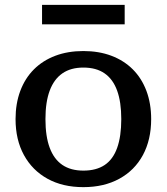

<svg xmlns="http://www.w3.org/2000/svg" viewBox="-20 -758 686 790"><path d="M602 -268Q602 -183 568 -120Q534 -57 471 -22.5Q408 12 323 12Q238 12 175.5 -22.5Q113 -57 78.5 -120Q44 -183 44 -268Q44 -332 63.5 -384Q83 -436 119.5 -472.5Q156 -509 207.5 -528.5Q259 -548 323 -548Q387 -548 438.5 -528.5Q490 -509 526.5 -472.5Q563 -436 582.5 -384Q602 -332 602 -268ZM167 -268Q167 -197 184.5 -150Q202 -103 236.5 -79.5Q271 -56 323 -56Q376 -56 410.5 -79Q445 -102 462 -149.5Q479 -197 479 -268Q479 -338 462 -385Q445 -432 410.5 -456Q376 -480 323 -480Q271 -480 236.5 -456Q202 -432 184.5 -385Q167 -338 167 -268ZM153 -738H493V-658H153Z"/></svg>

Font: Roboto Serif 20pt Medium
Style: Regular
Weight: 500
Version: Version 1.008